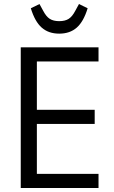

<svg xmlns="http://www.w3.org/2000/svg" viewBox="-20 -933 566 953"><path d="M83 0V-698H469V-628H163V-388H450V-318H163V-70H469V0ZM274 -766Q221 -766 187 -796Q153 -826 133 -892L176 -913L194 -880Q209 -851 227 -839.5Q245 -828 274 -828Q303 -828 321 -839.5Q339 -851 354 -880L372 -913L415 -892Q395 -826 361 -796Q327 -766 274 -766Z"/></svg>

Font: IBM Plex Sans Condensed
Style: Regular
Weight: 400
Width: 3
Designer: Mike Abbink, Paul van der Laan, Pieter van Rosmalen
Foundry: Bold Monday
Version: Version 1.1